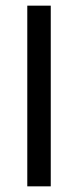

<svg xmlns="http://www.w3.org/2000/svg" viewBox="-20 -659 276 679"><path d="M159.5 0H76.5V-639H159.5Z"/></svg>

Font: Anek Latin
Style: Regular
Weight: 400
Designer: Yesha Goshar
Foundry: Ek Type
Version: Version 1.003